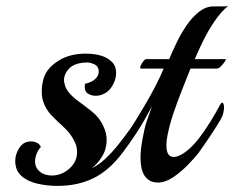

<svg xmlns="http://www.w3.org/2000/svg" viewBox="-20 -593 769 630"><path d="M169 17Q134 17 102 9.5Q70 2 50 -16Q30 -34 30 -65Q30 -87 43.5 -108Q57 -129 82 -129Q93 -129 102 -124Q111 -119 114 -111Q113 -110 109 -104.5Q105 -99 104 -97Q95 -79 95 -64Q95 -43 110.5 -30Q126 -17 151 -17Q184 -18 208.5 -40.5Q233 -63 233 -94Q233 -112 225 -128Q212 -155 190.5 -174.5Q169 -194 149.5 -214Q130 -234 121 -262Q117 -275 117 -294Q117 -313 122 -331.5Q127 -350 137 -363Q151 -382 179 -398Q214 -417 261 -417Q292 -417 316 -409Q334 -403 347.5 -389.5Q361 -376 361 -354Q361 -329 345.5 -306.5Q330 -284 301 -279Q283 -277 269 -285.5Q255 -294 259 -318Q286 -324 298 -340Q304 -349 304 -358Q304 -375 290.5 -381.5Q277 -388 265 -388Q250 -388 236.5 -384.5Q223 -381 212 -373Q190 -354 190 -329Q190 -325 191.5 -320Q193 -315 194 -310Q199 -297 209 -286Q219 -275 229 -267Q254 -249 280.5 -228Q307 -207 320 -177Q330 -156 330 -134Q330 -104 315 -79.5Q300 -55 281 -41Q303 -51 325.5 -72Q348 -93 369 -119.5Q390 -146 407 -170Q411 -175 424 -196Q437 -217 454.5 -246.5Q472 -276 489 -308.5Q506 -341 517 -368H443Q438 -368 441 -376Q444 -384 450 -391.5Q456 -399 459 -399H535Q546 -425 560.5 -455Q575 -485 593.5 -511.5Q612 -538 634 -555Q656 -572 681 -572Q692 -572 708.5 -572Q725 -572 729 -573Q708 -559 680 -517.5Q652 -476 619 -399H720Q723 -399 718 -391.5Q713 -384 705.5 -376Q698 -368 691 -368H605Q592 -335 576.5 -296Q561 -257 548.5 -219.5Q536 -182 530 -151Q526 -132 526 -116Q526 -78 550 -78Q566 -78 588 -94Q610 -110 632 -138Q652 -164 670.5 -194Q689 -224 702 -249Q706 -256 709 -256Q715 -256 715 -240Q715 -232 712.5 -221.5Q710 -211 704 -201Q690 -177 671 -148.5Q652 -120 632 -92Q618 -74 595.5 -51Q573 -28 547.5 -11Q522 6 498 6Q469 6 454 -17Q447 -28 444 -43Q441 -58 441 -74Q441 -90 443 -106.5Q445 -123 448 -139Q454 -173 461.5 -195.5Q469 -218 479 -245L456 -203Q428 -153 383 -93Q339 -34 287 -8.5Q235 17 169 17Z"/></svg>

Font: Playball
Style: Regular
Weight: 400
Designer: Robert E. Leuschke
Foundry: Robert E. Leuschke
Version: Version 1.010